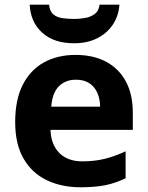

<svg xmlns="http://www.w3.org/2000/svg" viewBox="-20 -791 631 821"><path d="M303.2 -556.2Q378.9 -556.2 433.6 -527.1Q488.3 -498 518.1 -442.9Q547.9 -387.7 547.9 -308.1V-235.8H195.8Q198.2 -172.9 233.6 -137Q269 -101.1 332 -101.1Q384.3 -101.1 427.7 -111.8Q471.2 -122.6 517.1 -144V-28.8Q476.6 -8.8 432.4 0.5Q388.2 9.8 325.2 9.8Q243.2 9.8 179.9 -20.5Q116.7 -50.8 80.8 -112.8Q44.9 -174.8 44.9 -269Q44.9 -364.7 77.4 -428.5Q109.9 -492.2 168 -524.2Q226.1 -556.2 303.2 -556.2ZM304.2 -450.2Q260.7 -450.2 232.2 -422.4Q203.6 -394.5 199.2 -335H408.2Q407.7 -368.2 396.2 -394Q384.8 -419.9 362.1 -435.1Q339.4 -450.2 304.2 -450.2ZM490.7 -771Q487.3 -722.7 462.2 -685.3Q437 -647.9 394.8 -627Q352.5 -606 296.9 -606Q210.9 -606 160.9 -650.9Q110.8 -695.8 106.9 -771H189.9Q192.4 -743.2 207.3 -730.2Q222.2 -717.3 245.8 -713.6Q269.5 -710 297.9 -710Q321.3 -710 345.2 -714.4Q369.1 -718.8 386 -731.9Q402.8 -745.1 405.8 -771Z"/></svg>

Font: Wonky
Style: Regular
Weight: 400
Designer: Monotype Design Team
Foundry: Monotype Imaging Inc.
Version: Version 3.000